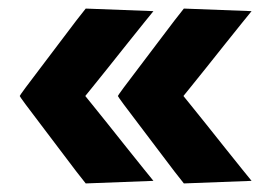

<svg xmlns="http://www.w3.org/2000/svg" viewBox="-20 -446 637 448"><path d="M180 -426 338 -420Q334 -415 316.5 -393.5Q299 -372 276 -343Q253 -314 231 -286.5Q209 -259 194 -240.5Q179 -222 179 -222Q179 -222 194 -203.5Q209 -185 231 -157.5Q253 -130 276 -101Q299 -72 316.5 -50.5Q334 -29 338 -24L180 -18Q175 -24 158 -46Q141 -68 119 -97.5Q97 -127 75.5 -155Q54 -183 40 -202Q26 -221 26 -222Q26 -223 40 -242Q54 -261 75.5 -289Q97 -317 119 -346.5Q141 -376 158 -398Q175 -420 180 -426ZM409 -426 567 -420Q563 -415 545.5 -393.5Q528 -372 505 -343Q482 -314 460 -286.5Q438 -259 423 -240.5Q408 -222 408 -222Q408 -222 423 -203.5Q438 -185 460 -157.5Q482 -130 505 -101Q528 -72 545.5 -50.5Q563 -29 567 -24L409 -18Q404 -24 387 -46Q370 -68 348 -97.5Q326 -127 304.5 -155Q283 -183 269 -202Q255 -221 255 -222Q255 -223 269 -242Q283 -261 304.5 -289Q326 -317 348 -346.5Q370 -376 387 -398Q404 -420 409 -426Z"/></svg>

Font: Gajraj One
Style: Regular
Weight: 400
Designer: Saurabh Sharma
Foundry: Saurabh Sharma
Version: Version 1.000